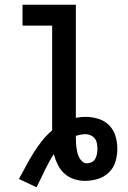

<svg xmlns="http://www.w3.org/2000/svg" viewBox="-20 -755 540 810"><path d="M134 35 60 0Q75 -27 89.5 -54.5Q104 -82 120.5 -108.5Q137 -135 156.5 -160Q176 -185 200 -205V-647H75V-735H300V-258Q310 -260 320.5 -261Q331 -262 341 -262Q368 -262 394.5 -254Q421 -246 440 -227Q459 -208 467 -181.5Q475 -155 475 -127Q475 -100 467 -73Q459 -46 439 -27Q419 -8 392.5 0Q366 8 338 8Q315 8 292 0.5Q269 -7 251.5 -23Q234 -39 223.5 -60.5Q213 -82 207 -105Q196 -88 186.5 -70.5Q177 -53 168.5 -35.5Q160 -18 151.5 0Q143 18 134 35ZM347 -66Q357 -66 367 -71Q377 -76 382 -85.5Q387 -95 389 -105.5Q391 -116 391 -127Q391 -138 389 -149.5Q387 -161 380.5 -170Q374 -179 363 -184Q352 -189 341 -189Q331 -189 320.5 -187Q310 -185 300 -182V-175Q300 -164 300.5 -153.5Q301 -143 302.5 -132Q304 -121 306.5 -110.5Q309 -100 314 -90.5Q319 -81 327.5 -73.5Q336 -66 347 -66Z"/></svg>

Font: Iosevka Semibold
Style: Regular
Weight: 600
Monospace: yes
Designer: Belleve Invis
Foundry: Belleve Invis
Version: Version 33.2.3; ttfautohint (v1.8.4)